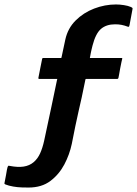

<svg xmlns="http://www.w3.org/2000/svg" viewBox="-82 -732 615 861"><path d="M46 109Q35 109 16 108.5Q-3 108 -23 104.5Q-43 101 -58 95Q-63 93 -62 89Q-62 87 -59.5 76.5Q-57 66 -55 53Q-53 40 -51 29.5Q-49 19 -48 17Q-47 15 -45.5 12.5Q-44 10 -38 12Q-2 19 24 15Q50 11 68.5 -4.5Q87 -20 98 -44.5Q109 -69 116 -101Q134 -186 149 -255.5Q164 -325 174 -375Q174 -375 174.5 -376Q175 -377 175 -378Q155 -378 134 -378Q113 -378 93 -378Q91 -378 90.5 -380Q90 -382 90 -382Q91 -385 93 -397.5Q95 -410 98.5 -425.5Q102 -441 104 -453Q106 -465 107 -468Q107 -468 108 -470Q109 -472 111 -472Q131 -472 152 -472Q173 -472 193 -472Q194 -474 194 -476Q194 -478 195 -480Q199 -499 203 -517.5Q207 -536 211 -555Q222 -605 257 -640Q292 -675 340 -693.5Q388 -712 438 -712Q455 -712 474 -709Q493 -706 504 -701Q511 -698 512 -696Q513 -694 512 -690L499 -620Q498 -616 497 -613.5Q496 -611 492 -612Q476 -618 463 -620.5Q450 -623 434 -623Q395 -623 371 -602.5Q347 -582 333 -528Q330 -514 328 -507.5Q326 -501 325 -493.5Q324 -486 321 -472Q323 -472 325.5 -472Q328 -472 330 -472Q357 -472 376.5 -472Q396 -472 415.5 -472Q435 -472 462 -472Q468 -472 466 -468Q465 -465 462.5 -453Q460 -441 457 -425.5Q454 -410 452 -397.5Q450 -385 449 -382Q449 -382 447.5 -380Q446 -378 444 -378Q416 -378 395 -378Q374 -378 353.5 -378Q333 -378 304 -378Q301 -378 301 -375Q292 -329 284.5 -295.5Q277 -262 270 -231.5Q263 -201 256 -167Q249 -133 240 -87Q230 -39 206.5 5.5Q183 50 144 79.5Q105 109 46 109Z"/></svg>

Font: Glory Thin
Style: Bold Italic
Weight: 700
Italic angle: -12°
Version: Version 1.011